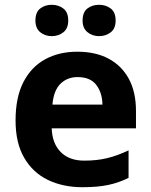

<svg xmlns="http://www.w3.org/2000/svg" viewBox="-20 -772 631 802"><path d="M303 -556Q379 -556 433.5 -527Q488 -498 518 -443Q548 -388 548 -308V-236H196Q198 -173 233.5 -137Q269 -101 332 -101Q385 -101 428 -111.5Q471 -122 517 -144V-29Q477 -9 432.5 0.5Q388 10 325 10Q243 10 180 -20.5Q117 -51 81 -113Q45 -175 45 -269Q45 -365 77.5 -428.5Q110 -492 168 -524Q226 -556 303 -556ZM304 -450Q261 -450 232.5 -422Q204 -394 199 -335H408Q407 -385 382 -417.5Q357 -450 304 -450ZM128 -686Q128 -721 148 -736.5Q168 -752 196 -752Q224 -752 244.5 -736.5Q265 -721 265 -686Q265 -653 244.5 -637Q224 -621 196 -621Q168 -621 148 -637.5Q128 -654 128 -686ZM325 -686Q325 -721 345 -736.5Q365 -752 394 -752Q422 -752 442.5 -736.5Q463 -721 463 -686Q463 -653 442.5 -637Q422 -621 394 -621Q366 -621 345.5 -637.5Q325 -654 325 -686Z"/></svg>

Font: Noto Sans Sundanese
Style: Bold
Weight: 700
Version: Version 2.003